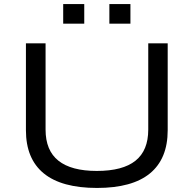

<svg xmlns="http://www.w3.org/2000/svg" viewBox="-20 -919 957 948"><path d="M459 9Q284 9 196 -63Q108 -135 108 -276V-705H205V-279Q205 -176 268.5 -125.5Q332 -75 458 -75Q586 -75 649 -125.5Q712 -176 712 -279V-705H808V-276Q808 -135 720.5 -63Q633 9 459 9ZM520 -802V-899H624V-802ZM292 -802V-899H396V-802Z"/></svg>

Font: Nunito Sans 10pt Expanded
Style: Regular
Weight: 400
Width: 7
Designer: Vernon Adams
Foundry: Vernon Adams
Version: Version 3.101;gftools[0.9.27]